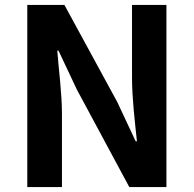

<svg xmlns="http://www.w3.org/2000/svg" viewBox="-20 -761 789 781"><path d="M91 0H232V-297C232 -382 219 -475 213 -555H218L293 -396L506 0H657V-741H517V-445C517 -361 529 -263 537 -186H532L457 -346L242 -741H91Z"/></svg>

Font: Noto Sans TC
Style: Bold
Weight: 700
Designer: Ryoko NISHIZUKA 西塚涼子 (kana, bopomofo & ideographs); Paul D. Hunt (Latin, Greek & Cyrillic); Sandoll Communications 산돌커뮤니
Foundry: Adobe
Version: Version 2.004;hotconv 1.0.118;makeotfexe 2.5.65603